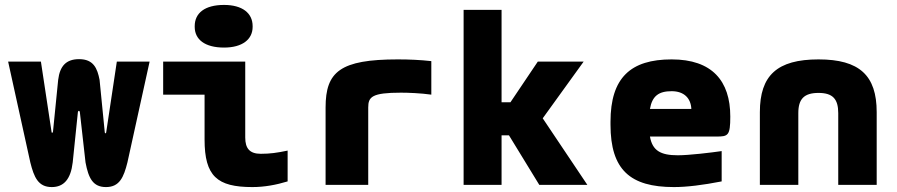

<svg xmlns="http://www.w3.org/2000/svg" viewBox="-20 -750 3640 779"><path d="M275 -91 296 -295C297 -302 303 -302 304 -295L327 -91C339 -27 357 9 410 9C465 9 482 -31 497 -91L587 -500H454L411 -214C411 -211 409 -209 408 -209C406 -209 405 -212 405 -214L384 -426C375 -472 360 -510 301 -510C249 -510 223 -483 216 -426L195 -216C195 -214 193 -211 191 -211C190 -211 189 -214 189 -216L146 -500H13L103 -91C118 -31 135 9 190 9C239 9 267 -23 275 -91Z M1038 -126C993 -126 975 -148 975 -192V-500H642V-366H810V-184C810 -35 861 9 1004 9C1053 9 1101 0 1147 -14V-139C1104 -130 1076 -126 1038 -126ZM770 -641C770 -590 811 -557 889 -557C963 -557 1005 -590 1005 -641V-644C1005 -697 963 -730 889 -730C811 -730 770 -697 770 -644Z M1607 -374C1636 -374 1688 -372 1730 -366V-502C1685 -507 1640 -509 1594 -509C1360 -509 1301 -459 1301 -314V0H1474V-314C1474 -357 1489 -374 1607 -374Z M1861 -710V0H2015V-201H2045L2168 0H2363L2182 -270L2348 -500H2162L2051 -335H2015V-710Z M2943 -277C2943 -422 2869 -509 2705 -509C2539 -509 2457 -435 2457 -256V-244C2457 -61 2537 9 2714 9C2767 9 2831 1 2908 -14V-137C2867 -131 2776 -120 2730 -120C2660 -120 2627 -139 2617 -196H2886C2934 -196 2943 -199 2943 -277ZM2617 -308C2626 -360 2652 -380 2705 -380C2756 -380 2783 -351 2785 -308Z M3063 -295V0H3219V-291C3219 -348 3242 -373 3301 -373C3359 -373 3381 -348 3381 -291V0H3537V-295C3537 -444 3467 -509 3301 -509C3133 -509 3063 -444 3063 -295Z"/></svg>

Font: LT Wave Mono Black
Style: Regular
Weight: 900
Designer: Daniel Lyons
Version: Version 2.5 (Glyphs App)